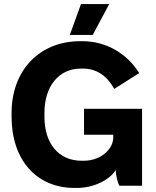

<svg xmlns="http://www.w3.org/2000/svg" viewBox="-20 -915 771 946"><path d="M518 -895H379L324 -743H437ZM347 11H359C440 11 519 -27 550 -77C551 -49 560 -14 568 0H680V-379H394V-251H538V-238C538 -178 474 -123 393 -123H382C269 -123 199 -208 199 -339V-359C199 -489 269 -577 378 -577H389C455 -577 506 -543 543 -477L666 -555C603 -655 500 -712 386 -712H375C174 -712 37 -568 37 -358V-340C37 -129 158 11 347 11Z"/></svg>

Font: Fixel Text Bold
Style: Bold
Weight: 700
Width: 4
Designer: AlfaBravo + MacPaw
Foundry: Kyrylo Tkachov, Marchela Mozhyna, Serhii Makarenko, Maria Weinstein, Zakhar Kryvoshyya
Version: Version 1.211